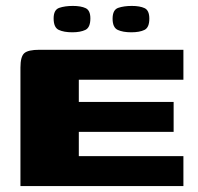

<svg xmlns="http://www.w3.org/2000/svg" viewBox="-20 -628 667 648"><path d="M49 0V-400Q49 -437 62 -448.5Q75 -460 113 -460H599V-359H246V-284H566V-183H246V-101H599V0ZM423 -519Q395 -519 377.5 -527Q360 -535 360 -565Q360 -595 379 -601.5Q398 -608 425 -608Q452 -608 468 -600.5Q484 -593 484 -565Q484 -535 467.5 -527Q451 -519 423 -519ZM224 -519Q196 -519 178.5 -527Q161 -535 161 -566Q161 -595 180 -601.5Q199 -608 226 -608Q253 -608 269 -600.5Q285 -593 285 -566Q285 -535 268 -527Q251 -519 224 -519Z"/></svg>

Font: Genos Thin ExtraBold
Style: Regular
Weight: 800
Version: Version 1.010